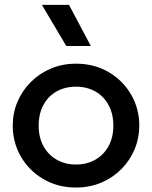

<svg xmlns="http://www.w3.org/2000/svg" viewBox="-20 -780 644 814"><path d="M302 15Q224.5 15 163.8 -20.8Q103 -56.5 68.5 -116.2Q34 -176 34 -247.5Q34 -300.5 53.8 -347.8Q73.5 -395 109.8 -431.5Q146 -468 195 -489Q244 -510 302.5 -510Q380 -510 440.8 -474.2Q501.5 -438.5 536 -378.8Q570.5 -319 570.5 -247.5Q570.5 -195 550.8 -147.5Q531 -100 495 -63.5Q459 -27 410 -6Q361 15 302 15ZM302 -82.5Q348 -82.5 383.8 -102.8Q419.5 -123 440 -160Q460.5 -197 460.5 -247.5Q460.5 -298 440 -335.2Q419.5 -372.5 383.8 -392.5Q348 -412.5 302 -412.5Q256 -412.5 220.2 -392.5Q184.5 -372.5 164.2 -335.2Q144 -298 144 -247.5Q144 -197 164.5 -160Q185 -123 220.8 -102.8Q256.5 -82.5 302 -82.5ZM261 -585 157.5 -759.5H272.5L365 -585Z"/></svg>

Font: Geologica Cursive
Style: Regular
Weight: 400
Designer: Sindre Bremnes, Frode Helland
Foundry: Monokrom Skriftforlag AS
Version: Version 1.010;gftools[0.9.28]